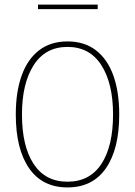

<svg xmlns="http://www.w3.org/2000/svg" viewBox="-20 -808 590 839"><path d="M275 11Q165 11 107 -73Q49 -157 49 -308Q49 -406 74.5 -477.5Q100 -549 150.5 -588Q201 -627 275 -627Q349 -627 399.5 -588Q450 -549 475.5 -477.5Q501 -406 501 -308Q501 -157 443 -73Q385 11 275 11ZM275 -14Q372 -14 423 -91.5Q474 -169 474 -308Q474 -443 423 -523Q372 -603 275 -603Q178 -603 127 -523Q76 -443 76 -308Q76 -169 127 -91.5Q178 -14 275 -14ZM146 -768V-788H407V-768Z"/></svg>

Font: Inconsolata SemiExpanded ExtraLight
Style: Regular
Weight: 200
Width: 6
Monospace: yes
Designer: Raph Levien, Cyreal, Brenton Simpson
Foundry: Raph Levien, Cyreal, Google
Version: Version 3.001; ttfautohint (v1.8.2.53-6de2)